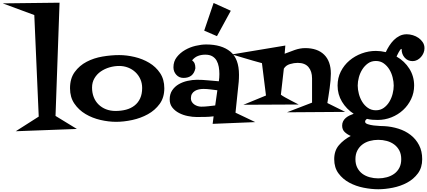

<svg xmlns="http://www.w3.org/2000/svg" viewBox="-140 -878 3106 1396"><path d="M418.9 59.6 -25.4 76.2 141.6 -30.3 109.4 -768.6 -120.1 -853.5 293 -858.4 263.7 -35.2Z M1054.7 -236.3Q1054.7 -168.9 1021 -122.6Q987.3 -76.2 935.1 -47.4Q882.8 -18.6 821.3 -5.4Q759.8 7.8 704.1 7.8Q649.4 7.8 590.3 -5.9Q531.2 -19.5 481.9 -48.8Q432.6 -78.1 400.9 -124.5Q369.1 -170.9 369.1 -236.3Q369.1 -307.6 403.3 -354.5Q437.5 -401.4 489.7 -428.7Q542 -456.1 605 -466.8Q668 -477.5 726.6 -477.5Q780.3 -477.5 838.4 -463.9Q896.5 -450.2 944.8 -421.4Q993.2 -392.6 1023.9 -346.7Q1054.7 -300.8 1054.7 -236.3ZM893.6 -238.3Q893.6 -273.4 880.4 -302.7Q867.2 -332 844.2 -353.5Q821.3 -375 791 -386.7Q760.7 -398.4 726.6 -398.4Q691.4 -398.4 656.2 -388.2Q621.1 -377.9 592.8 -358.4Q564.5 -338.9 546.9 -309.1Q529.3 -279.3 529.3 -241.2Q529.3 -203.1 541.5 -171.9Q553.7 -140.6 576.7 -118.2Q599.6 -95.7 630.9 -83.5Q662.1 -71.3 700.2 -71.3Q741.2 -71.3 776.4 -80.6Q811.5 -89.8 837.9 -110.4Q864.3 -130.9 878.9 -162.6Q893.6 -194.3 893.6 -238.3Z M1715.8 9.8 1406.2 22.5 1413.1 -32.2Q1381.8 -28.3 1350.6 -27.8Q1319.3 -27.3 1288.1 -27.3Q1259.8 -27.3 1225.6 -34.2Q1191.4 -41 1162.1 -56.2Q1132.8 -71.3 1113.3 -95.7Q1093.8 -120.1 1093.8 -155.3Q1093.8 -194.3 1112.3 -221.7Q1130.9 -249 1159.7 -265.6Q1188.5 -282.2 1223.6 -290Q1258.8 -297.9 1292 -297.9Q1333 -297.9 1372.1 -293.9Q1411.1 -290 1451.2 -287.1Q1453.1 -299.8 1454.1 -313Q1455.1 -326.2 1455.1 -339.8Q1455.1 -366.2 1450.7 -391.6Q1446.3 -417 1435.1 -437Q1423.8 -457 1403.8 -468.8Q1383.8 -480.5 1352.5 -480.5Q1323.2 -480.5 1299.3 -471.2Q1275.4 -461.9 1256.8 -439.5Q1270.5 -428.7 1275.4 -415.5Q1280.3 -402.3 1280.3 -385.7V-379.9Q1265.6 -311.5 1194.3 -311.5Q1162.1 -311.5 1141.6 -334.5Q1121.1 -357.4 1121.1 -388.7Q1121.1 -431.6 1145.5 -462.9Q1169.9 -494.1 1205.6 -514.6Q1241.2 -535.2 1282.7 -544.9Q1324.2 -554.7 1359.4 -554.7Q1471.7 -554.7 1534.7 -502.9Q1597.7 -451.2 1597.7 -334Q1597.7 -321.3 1597.2 -308.6Q1596.7 -295.9 1595.7 -283.2L1572.3 -58.6Q1609.4 -42 1644.5 -24.4Q1679.7 -6.8 1715.8 9.8ZM1440.4 -221.7Q1415 -224.6 1389.6 -228Q1364.3 -231.4 1338.9 -231.4Q1322.3 -231.4 1306.2 -228Q1290 -224.6 1276.9 -216.8Q1263.7 -209 1255.9 -195.8Q1248 -182.6 1248 -163.1Q1248 -148.4 1254.9 -137.2Q1261.7 -126 1272.9 -118.2Q1284.2 -110.4 1297.4 -106.4Q1310.5 -102.5 1323.2 -102.5Q1348.6 -102.5 1374.5 -105.5Q1400.4 -108.4 1424.8 -111.3ZM1538.1 -799.8 1437.5 -615.2 1344.7 -655.3 1413.1 -856.4Z M2370.1 -64.5 1946.3 -61.5 2128.9 -131.8V-307.6Q2128.9 -359.4 2103 -390.1Q2077.1 -420.9 2024.4 -420.9Q1998 -420.9 1968.3 -412.1Q1938.5 -403.3 1923.8 -378.9L1902.3 -189.5Q1912.1 -181.6 1933.1 -169.9Q1954.1 -158.2 1976.6 -146.5Q2002 -132.8 2031.2 -118.2L1629.9 -116.2L1793.9 -183.6L1764.6 -418.9Q1736.3 -426.8 1699.2 -437Q1662.1 -447.3 1627.9 -458Q1588.9 -469.7 1546.9 -482.4L1934.6 -546.9L1929.7 -487.3Q1963.9 -501 2002.9 -514.6Q2042 -528.3 2079.1 -528.3Q2168 -528.3 2216.8 -480.5Q2265.6 -432.6 2265.6 -342.8Q2265.6 -320.3 2263.2 -292.5Q2260.7 -264.6 2256.8 -236.3Q2252.9 -208 2248.5 -180.2Q2244.1 -152.3 2240.2 -128.9Z M2946.3 -527.3Q2946.3 -509.8 2939.5 -493.2Q2932.6 -476.6 2920.9 -463.4Q2909.2 -450.2 2893.6 -441.9Q2877.9 -433.6 2860.4 -433.6Q2824.2 -433.6 2802.2 -459Q2780.3 -484.4 2780.3 -518.6V-522.5Q2775.4 -523.4 2770 -516.1Q2764.6 -508.8 2759.3 -499Q2753.9 -489.3 2749.5 -480Q2745.1 -470.7 2743.2 -466.8Q2801.8 -433.6 2836.4 -378.4Q2871.1 -323.2 2871.1 -255.9Q2871.1 -203.1 2849.1 -157.2Q2827.1 -111.3 2790.5 -77.6Q2753.9 -43.9 2706.1 -24.9Q2658.2 -5.9 2606.4 -5.9Q2586.9 -5.9 2567.4 -7.3Q2547.9 -8.8 2528.3 -13.7Q2514.6 -4.9 2514.6 6.8Q2514.6 18.6 2533.7 24.9Q2552.7 31.2 2576.7 34.2Q2600.6 37.1 2623.5 38.1Q2646.5 39.1 2654.3 39.1Q2707 42 2756.8 57.6Q2806.6 73.2 2845.2 103Q2883.8 132.8 2906.7 176.8Q2929.7 220.7 2929.7 279.3Q2929.7 340.8 2898.4 382.8Q2867.2 424.8 2819.8 450.2Q2772.5 475.6 2716.3 486.8Q2660.2 498 2610.4 498Q2559.6 498 2503.4 486.8Q2447.3 475.6 2399.9 450.2Q2352.5 424.8 2321.3 382.8Q2290 340.8 2290 279.3Q2290 217.8 2324.2 177.7Q2358.4 137.7 2410.2 110.4Q2384.8 99.6 2366.2 82Q2347.7 64.5 2347.7 35.2Q2347.7 17.6 2355 3.4Q2362.3 -10.7 2374.5 -21Q2386.7 -31.2 2401.9 -38.6Q2417 -45.9 2431.6 -50.8Q2378.9 -85 2346.7 -138.2Q2314.5 -191.4 2314.5 -255.9Q2314.5 -311.5 2337.9 -357.9Q2361.3 -404.3 2400.4 -437.5Q2439.5 -470.7 2489.7 -489.3Q2540 -507.8 2592.8 -507.8Q2627.9 -507.8 2665 -499Q2675.8 -522.5 2690.4 -545.4Q2705.1 -568.4 2723.6 -586.9Q2742.2 -605.5 2765.6 -617.2Q2789.1 -628.9 2817.4 -628.9Q2838.9 -628.9 2861.8 -622.1Q2884.8 -615.2 2903.3 -602.1Q2921.9 -588.9 2934.1 -570.3Q2946.3 -551.8 2946.3 -527.3ZM2722.7 -255.9Q2722.7 -283.2 2714.8 -314.9Q2707 -346.7 2690.9 -373Q2674.8 -399.4 2650.4 -417Q2626 -434.6 2592.8 -434.6Q2559.6 -434.6 2535.2 -417Q2510.7 -399.4 2494.1 -373Q2477.5 -346.7 2469.2 -315.4Q2460.9 -284.2 2460.9 -255.9Q2460.9 -227.5 2469.2 -195.8Q2477.5 -164.1 2493.7 -137.7Q2509.8 -111.3 2534.7 -93.8Q2559.6 -76.2 2592.8 -76.2Q2626 -76.2 2650.4 -93.8Q2674.8 -111.3 2690.9 -138.2Q2707 -165 2714.8 -196.3Q2722.7 -227.5 2722.7 -255.9ZM2777.3 279.3Q2777.3 243.2 2763.7 216.8Q2750 190.4 2726.6 172.9Q2703.1 155.3 2672.9 147Q2642.6 138.7 2610.4 138.7Q2578.1 138.7 2547.9 147Q2517.6 155.3 2494.6 172.9Q2471.7 190.4 2458 216.8Q2444.3 243.2 2444.3 279.3Q2444.3 315.4 2458 341.8Q2471.7 368.2 2494.6 385.3Q2517.6 402.3 2547.9 410.6Q2578.1 418.9 2610.4 418.9Q2642.6 418.9 2672.9 410.6Q2703.1 402.3 2726.6 385.3Q2750 368.2 2763.7 341.8Q2777.3 315.4 2777.3 279.3Z"/></svg>

Font: Fontdiner Swanky
Style: Regular
Weight: 400
Designer: Font Diner, Inc
Foundry: Font Diner, Inc
Version: Version 1.001